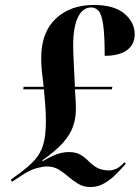

<svg xmlns="http://www.w3.org/2000/svg" viewBox="-20 -744 563 774"><path d="M345 10Q317 10 296 -2.5Q275 -15 256 -31.5Q237 -48 216.5 -60.5Q196 -73 169 -73Q154 -73 129 -66.5Q104 -60 74 -41L28 -11L24 -20L50 -39Q93 -70 118 -97Q143 -124 154 -160Q165 -196 165 -255Q165 -288 162.5 -321Q160 -354 157 -384H74L75 -394H156Q152 -426 149 -455Q146 -484 146 -509Q146 -613 204.5 -668.5Q263 -724 358 -724Q440 -724 481.5 -689Q523 -654 523 -606Q523 -565 492 -542Q461 -519 402 -519Q402 -602 396 -644Q390 -686 377.5 -700Q365 -714 348 -714Q313 -714 294 -674Q275 -634 275 -562Q275 -534 277.5 -487Q280 -440 282 -394H433L431 -384H282Q284 -359 285 -338Q286 -317 286 -305Q286 -266 274 -233Q262 -200 233 -167.5Q204 -135 151 -98L152 -94Q187 -115 211 -123Q235 -131 257 -131Q287 -131 305 -120Q323 -109 337.5 -94Q352 -79 371 -68Q390 -57 422 -57Q432 -57 447 -63Q462 -69 482 -90L487 -84Q468 -62 446.5 -40.5Q425 -19 399.5 -4.5Q374 10 345 10Z"/></svg>

Font: Noto Serif Display ExtraCondensed ExtraBold
Style: Italic
Weight: 800
Width: 2
Italic angle: -12°
Designer: Monotype Design Team
Foundry: Monotype Imaging Inc.
Version: Version 2.009